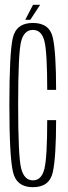

<svg xmlns="http://www.w3.org/2000/svg" viewBox="-20 -775 283 799"><path d="M117 4Q186 4 199.8 -58.8Q213.5 -121.5 213.5 -275H176.5Q176.5 -120.5 164.8 -72.5Q153 -24.5 117 -24.5Q81 -24.5 68.2 -73.5Q55.5 -122.5 55.5 -339Q55.5 -555.5 68 -603Q80.5 -650.5 117 -650.5Q153 -650.5 164.8 -604.2Q176.5 -558 176.5 -401H213.5Q213.5 -557.5 199.8 -618.5Q186 -679.5 117 -679.5Q47.5 -679.5 33.2 -616.8Q19 -554 19 -339Q19 -124.5 33.8 -60.2Q48.5 4 117 4ZM85 -692.5H106L147 -755H117.5Z"/></svg>

Font: Anybody ExtraCondensed ExtraLight
Style: Regular
Weight: 250
Width: 2
Version: Version 1.113;gftools[0.9.25]